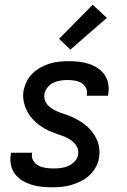

<svg xmlns="http://www.w3.org/2000/svg" viewBox="-20 -788 540 816"><path d="M200 8Q178 8 155.5 5.5Q133 3 112.5 -3.5Q92 -10 74 -21Q56 -32 43.5 -49Q31 -66 26.5 -87.5Q22 -109 26 -132L27 -139H117L116 -136Q113 -119 121.5 -105Q130 -91 143.5 -84Q157 -77 174 -74.5Q191 -72 208 -72Q223 -72 239 -74Q255 -76 270 -82.5Q285 -89 297.5 -102Q310 -115 312 -131Q315 -148 307.5 -163Q300 -178 287.5 -188Q275 -198 260 -204.5Q245 -211 229 -216.5Q213 -222 198 -228Q183 -234 169 -242Q155 -250 142.5 -260Q130 -270 119 -281.5Q108 -293 100 -307Q92 -321 86.5 -336Q81 -351 79 -368Q77 -385 80 -402Q84 -422 93.5 -441.5Q103 -461 118.5 -476Q134 -491 153 -501.5Q172 -512 192 -518Q212 -524 232.5 -526Q253 -528 273 -528Q295 -528 316.5 -525.5Q338 -523 358 -516.5Q378 -510 395.5 -498.5Q413 -487 424.5 -470Q436 -453 440 -431.5Q444 -410 440 -388L439 -381H349V-384Q352 -400 345.5 -414Q339 -428 326 -435.5Q313 -443 297.5 -445.5Q282 -448 266 -448Q252 -448 236.5 -445.5Q221 -443 207 -436.5Q193 -430 182.5 -417Q172 -404 169 -390Q166 -372 173 -357Q180 -342 193 -332Q206 -322 221 -315.5Q236 -309 251.5 -304Q267 -299 282.5 -292.5Q298 -286 311.5 -278Q325 -270 338 -260.5Q351 -251 362 -239Q373 -227 381.5 -213.5Q390 -200 395.5 -184.5Q401 -169 402.5 -152Q404 -135 401 -118Q398 -97 387 -77.5Q376 -58 360 -43Q344 -28 324 -18Q304 -8 283.5 -2Q263 4 242 6Q221 8 200 8ZM279 -577 231 -623 374 -768 434 -712Z"/></svg>

Font: Iosevka Term Curly Medium
Style: Italic
Weight: 500
Italic angle: -9°
Designer: Belleve Invis
Foundry: Belleve Invis
Version: Version 32.3.0